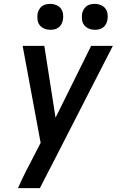

<svg xmlns="http://www.w3.org/2000/svg" viewBox="-20 -757 640 992"><path d="M73 215Q92 171 114 128Q136 85 158 43L190 -19L97 -520H209L267 -149L451 -520H563L253 85L240 110L186 215ZM470 -603Q454 -603 439.5 -609Q425 -615 415.5 -626.5Q406 -638 404 -654Q402 -670 404 -686Q406 -697 412 -707.5Q418 -718 427 -725Q436 -732 447.5 -734.5Q459 -737 470 -737Q486 -737 500.5 -731Q515 -725 524 -713.5Q533 -702 535.5 -686Q538 -670 535 -654Q533 -643 527.5 -632.5Q522 -622 512.5 -615Q503 -608 492 -605.5Q481 -603 470 -603ZM240 -603Q224 -603 209.5 -609Q195 -615 185.5 -626.5Q176 -638 174 -654Q172 -670 174 -686Q176 -697 182 -707.5Q188 -718 197 -725Q206 -732 217.5 -734.5Q229 -737 240 -737Q256 -737 270.5 -731Q285 -725 294 -713.5Q303 -702 305.5 -686Q308 -670 305 -654Q303 -643 297.5 -632.5Q292 -622 282.5 -615Q273 -608 262 -605.5Q251 -603 240 -603Z"/></svg>

Font: Iosevka Aile Semibold
Style: Italic
Weight: 600
Italic angle: -9°
Designer: Belleve Invis
Foundry: Belleve Invis
Version: Version 31.1.0; ttfautohint (v1.8.4)